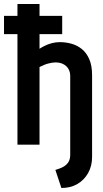

<svg xmlns="http://www.w3.org/2000/svg" viewBox="-20 -720 514 957"><path d="M0 -641V-550H290V-641ZM278 -510Q257 -510 237 -504.5Q217 -499 201.5 -491Q186 -483 177 -477V-700H67V1H177V-386Q189 -392 200 -396.5Q211 -401 221 -403.5Q231 -406 240 -407.5Q249 -409 258 -409Q274 -409 287.5 -404Q301 -399 310.5 -390Q320 -381 325 -369Q330 -357 330 -343V51Q330 75 320 89.5Q310 104 293.5 112.5Q277 121 256 127L286 217Q332 217 366 197Q400 177 419.5 142Q439 107 439 62V-345Q439 -393 425 -425Q411 -457 388 -475.5Q365 -494 336.5 -502Q308 -510 278 -510Z"/></svg>

Font: Advent Pro
Style: Bold
Weight: 700
Designer: VivaRado, Andreas Kalpakidis
Foundry: VivaRado, Andreas Kalpakidis
Version: Version 3.000